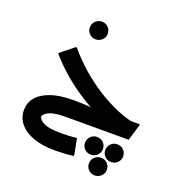

<svg xmlns="http://www.w3.org/2000/svg" viewBox="-146 -705 1034 1089"><g transform="rotate(20 371.0 -161.0)"><path d="M623 -10Q555 -25 484.5 -54.5Q414 -84 346.5 -126Q279 -168 219 -218.5Q159 -269 112 -325L194 -391H201Q233 -352 280.5 -307Q328 -262 388 -220Q448 -178 516 -145.5Q584 -113 657 -98ZM279 0V-104H295Q330 -104 357 -102.5Q384 -101 399.5 -99Q415 -97 415 -97L509 -104H685V-97L656 0ZM282 200Q205 200 151 180Q97 160 68.5 125Q40 90 40 45Q40 -26 105.5 -65Q171 -104 279 -104V0Q212 0 181 13Q150 26 144 46Q150 68 181.5 82Q213 96 281 96Q300 96 325.5 95Q351 94 377 91L395 182V193Q365 197 334 198.5Q303 200 282 200ZM483 153Q460 153 444.5 137.5Q429 122 429 100Q429 77 445 61.5Q461 46 483 46Q506 46 521.5 61.5Q537 77 537 100Q537 122 521 137.5Q505 153 483 153ZM605 153Q582 153 566.5 137.5Q551 122 551 100Q551 77 567 61.5Q583 46 605 46Q628 46 643.5 61.5Q659 77 659 100Q659 122 643 137.5Q627 153 605 153ZM544 256Q521 256 505.5 240.5Q490 225 490 203Q490 180 506 164.5Q522 149 544 149Q567 149 582.5 164.5Q598 180 598 203Q598 225 582 240.5Q566 256 544 256ZM285 -471Q262 -471 246.5 -486.5Q231 -502 231 -524Q231 -547 247 -562.5Q263 -578 285 -578Q308 -578 323.5 -562.5Q339 -547 339 -524Q339 -502 323 -486.5Q307 -471 285 -471Z"/></g></svg>

Font: Fustat
Style: Bold
Weight: 700
Designer: Mohamed Gaber, Khaled Hosny, Laura Garcia Mut
Foundry: Kief Type Foundry, Alif Type Foundry, Hard Type Foundry
Version: Version 1.007